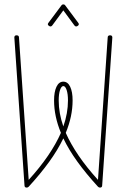

<svg xmlns="http://www.w3.org/2000/svg" viewBox="-20 -850 574 870"><path d="M101 0Q91 0 91 -10L45 -680Q45 -690 55 -690Q66 -690 66 -680L110 -35Q161 -91 197.5 -144.5Q234 -198 256 -248Q225 -323 225 -395Q225 -434 236 -457Q247 -480 267 -480Q287 -480 298 -457Q309 -434 309 -395Q309 -323 278 -248Q300 -198 336.5 -144.5Q373 -91 424 -35L468 -680Q468 -690 479 -690Q489 -690 489 -680L443 -10Q443 0 433 0Q428 0 424 -4Q370 -63 331 -117Q292 -171 267 -223Q242 -171 203 -117Q164 -63 110 -4Q106 0 101 0ZM246 -395Q246 -337 267 -277Q288 -337 288 -395Q288 -424 282 -442Q276 -460 267 -460Q258 -460 252 -442Q246 -424 246 -395ZM203 -732Q193 -738 199 -746L258 -825Q261 -830 267 -830Q273 -830 276 -825L335 -746Q341 -738 331 -732Q323 -727 317 -735L267 -803L217 -735Q211 -727 203 -732Z"/></svg>

Font: Zen Loop
Style: Regular
Weight: 400
Designer: Yoshimichi Ohira
Foundry: A-1 Corp ZenFonts
Version: Version 1.000; ttfautohint (v1.8.3)